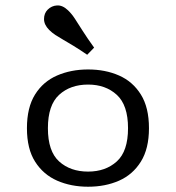

<svg xmlns="http://www.w3.org/2000/svg" viewBox="-20 -686 657 717"><path d="M308.9 11.3Q245.2 11.3 193.5 -11.3Q141.9 -33.9 111.3 -81.9Q80.6 -129.8 80.6 -207.3Q80.6 -284.7 110.9 -333.1Q141.1 -381.5 193.1 -404Q245.2 -426.6 308.9 -426.6Q373.4 -426.6 424.6 -404Q475.8 -381.5 506 -333.1Q536.3 -284.7 536.3 -207.3Q536.3 -130.6 506 -82.3Q475.8 -33.9 424.6 -11.3Q373.4 11.3 308.9 11.3ZM308.9 -45.2Q374.2 -45.2 416.1 -83.1Q458.1 -121 458.1 -207.3Q458.1 -293.5 416.1 -331.9Q374.2 -370.2 308.9 -370.2Q242.7 -370.2 200.8 -331.9Q158.9 -293.5 158.9 -207.3Q158.9 -121 200.8 -83.1Q242.7 -45.2 308.9 -45.2ZM305.6 -481.5Q277.4 -500.8 255.6 -514.1Q233.9 -527.4 216.9 -537.1Q200 -546.8 187.1 -555.2Q174.2 -563.7 163.7 -574.2Q144.4 -593.5 144.4 -614.9Q144.4 -636.3 158.1 -650Q172.6 -664.5 193.1 -665.7Q213.7 -666.9 233.9 -647.6Q247.6 -634.7 259.7 -616.1Q271.8 -597.6 288.3 -571.4Q304.8 -545.2 331.5 -508.1Z"/></svg>

Font: Playfair 5pt SemiExpanded Light
Style: Regular
Weight: 300
Width: 6
Designer: Claus Eggers Sørensen
Foundry: Claus Eggers Sørensen
Version: Version 2.203